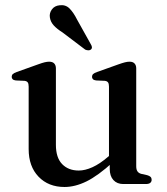

<svg xmlns="http://www.w3.org/2000/svg" viewBox="-20 -716 648 747"><path d="M407 -58.5V-91L404 -93.5V-379Q404 -390.5 400.2 -395.5Q396.5 -400.5 388 -401.5L354 -403Q345.5 -404 341.8 -407.8Q338 -411.5 338 -417Q338 -423.5 342.2 -427.8Q346.5 -432 358 -436L440.5 -465.5Q456 -471 466 -473.5Q476 -476 484 -476Q497 -476 503.5 -469Q510 -462 510 -450V-69.5Q510 -56 515 -49Q520 -42 530 -39.5L552.5 -34.5Q561.5 -32 565.8 -27.8Q570 -23.5 570 -16.5Q570 -9 564.5 -4.5Q559 0 547 0H459.5Q435.5 0 421.2 -15.5Q407 -31 407 -58.5ZM91.5 -136V-379Q91.5 -390.5 87.8 -395.5Q84 -400.5 75.5 -401.5L41.5 -403Q33 -404 29.2 -407.8Q25.5 -411.5 25.5 -417Q25.5 -423.5 29.8 -427.8Q34 -432 45.5 -436L128 -465.5Q144.5 -471.5 154.2 -473.8Q164 -476 171 -476Q184.5 -476 191 -469Q197.5 -462 197.5 -450V-152.5Q197.5 -102.5 221.8 -77.5Q246 -52.5 286.5 -52.5Q311 -52.5 339.8 -65.5Q368.5 -78.5 401 -106.5L423 -124.5L442.5 -105L420.5 -86Q361 -32 316.5 -10.2Q272 11.5 231 11.5Q168.5 11.5 130 -28.5Q91.5 -68.5 91.5 -136ZM280 -639.5 333 -544.5Q336.5 -539 337.5 -533.5Q338.5 -528 334 -523.5Q330 -520 323.5 -520.2Q317 -520.5 311.5 -523L223 -590Q201.5 -603.5 189 -617.2Q176.5 -631 174 -648.5Q171.5 -665 181.8 -679.2Q192 -693.5 212 -695.5Q235 -698.5 250.5 -683Q266 -667.5 280 -639.5Z"/></svg>

Font: Fraunces 11pt
Style: Regular
Weight: 400
Version: Version 1.000;[b76b70a41]